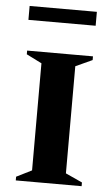

<svg xmlns="http://www.w3.org/2000/svg" viewBox="-54 -789 482 825"><g transform="rotate(5 187.5 -376.0)"><path d="M46 0V-16L112 -49V-511L46 -544V-560H330V-544L258 -511V-49L330 -16V0ZM40 -692V-752H330V-692Z"/></g></svg>

Font: Spectral SC
Style: Bold
Weight: 700
Designer: Jean-Baptiste Levee
Foundry: Production Type
Version: Version 2.001